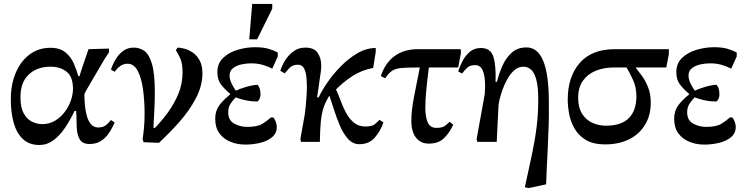

<svg xmlns="http://www.w3.org/2000/svg" viewBox="-20 -721 3792 976"><path d="M180 16Q128 16 96 -14.5Q64 -45 49.5 -97Q35 -149 35 -215Q35 -293 60.5 -352Q86 -411 131 -444.5Q176 -478 236 -478Q285 -478 313 -454.5Q341 -431 355.5 -397.5Q370 -364 378 -334H384Q399 -382 410 -413Q421 -444 430 -471L534 -474V-455L511 -420Q466 -343 437.5 -294.5Q409 -246 409 -243Q409 -217 411.5 -187.5Q414 -158 421.5 -131.5Q429 -105 443 -89Q457 -73 479 -73Q503 -73 517.5 -84Q532 -95 544 -111L563 -98Q558 -88 549 -70Q540 -52 525.5 -33.5Q511 -15 489 -2Q467 11 435 11Q400 11 386 -11.5Q372 -34 370 -73Q369 -91 369 -111.5Q369 -132 367 -157H359Q336 -109 309.5 -70Q283 -31 251 -7.5Q219 16 180 16ZM194 -90Q231 -90 260 -107.5Q289 -125 309.5 -152.5Q330 -180 340.5 -211Q351 -242 351 -269Q351 -331 318.5 -356.5Q286 -382 237 -382Q169 -382 126.5 -342.5Q84 -303 84 -227Q84 -174 101 -144Q118 -114 143.5 -102Q169 -90 194 -90Z M788 5 710 2 705 -14Q709 -39 712 -71.5Q715 -104 715 -142Q715 -208 707 -266.5Q699 -325 680 -361Q661 -397 629 -397Q607 -397 591.5 -385.5Q576 -374 563 -356L544 -367Q553 -395 568.5 -420.5Q584 -446 606.5 -462.5Q629 -479 660 -479Q690 -479 714 -462Q738 -445 752.5 -396Q767 -347 767 -251Q767 -208 764.5 -160Q762 -112 760 -72L767 -70Q800 -104 832.5 -148Q865 -192 886.5 -243.5Q908 -295 908 -353Q908 -399 896.5 -424Q885 -449 874 -465L882 -479Q898 -479 919.5 -473Q941 -467 961.5 -452.5Q982 -438 995.5 -412.5Q1009 -387 1009 -348Q1009 -285 976 -222Q943 -159 892 -101.5Q841 -44 788 5Z M1227 14Q1187 14 1152 0Q1117 -14 1095.5 -43Q1074 -72 1074 -117Q1074 -157 1094 -184.5Q1114 -212 1150 -241V-244Q1117 -272 1101 -295Q1085 -318 1085 -355Q1085 -399 1114.5 -427Q1144 -455 1188.5 -468Q1233 -481 1276 -481Q1318 -481 1345 -473Q1372 -465 1392 -454V-434L1364 -372Q1343 -383 1316.5 -391Q1290 -399 1255 -399Q1232 -399 1207 -393.5Q1182 -388 1164.5 -374.5Q1147 -361 1147 -337Q1147 -318 1157 -297Q1167 -276 1179 -260Q1197 -269 1228.5 -278.5Q1260 -288 1287 -290Q1292 -290 1298 -276.5Q1304 -263 1304 -241Q1304 -227 1298 -216Q1292 -205 1287 -205Q1258 -205 1231.5 -210.5Q1205 -216 1178 -226Q1165 -213 1152.5 -194.5Q1140 -176 1140 -150Q1140 -110 1170 -93Q1200 -76 1237 -76Q1288 -76 1313.5 -91.5Q1339 -107 1357 -124H1370Q1387 -100 1387 -75Q1387 -44 1363.5 -24Q1340 -4 1303 5Q1266 14 1227 14ZM1287 -521H1247L1262 -701H1364V-677Z M1606 0H1510L1507 -15L1529 -138Q1531 -151 1533.5 -176Q1536 -201 1538 -228.5Q1540 -256 1540 -278V-279Q1540 -298 1538 -324.5Q1536 -351 1526.5 -371.5Q1517 -392 1495 -392Q1467 -392 1451.5 -375.5Q1436 -359 1427 -348L1405 -361Q1413 -388 1430 -415Q1447 -442 1472.5 -460.5Q1498 -479 1532 -479Q1577 -479 1595 -452Q1613 -425 1613 -387Q1613 -373 1610.5 -355Q1608 -337 1603.5 -306.5Q1599 -276 1592 -226H1600Q1615 -259 1644.5 -302Q1674 -345 1713.5 -385Q1753 -425 1798 -451Q1843 -477 1890 -477V-457L1877 -376Q1816 -364 1769.5 -333Q1723 -302 1688 -266Q1699 -244 1710.5 -212Q1722 -180 1738 -149.5Q1754 -119 1778 -98.5Q1802 -78 1837 -78Q1870 -78 1883 -88Q1896 -98 1909 -112L1929 -99Q1915 -56 1885.5 -22Q1856 12 1807 12Q1773 12 1749 -15Q1725 -42 1708 -82Q1691 -122 1678 -163Q1665 -204 1655 -233H1653Q1632 -198 1623 -168Q1614 -138 1610.5 -99.5Q1607 -61 1606 0Z M2160 9Q2118 9 2094.5 -21.5Q2071 -52 2071 -107Q2071 -159 2084.5 -228.5Q2098 -298 2114 -378H2106Q2052 -378 2021.5 -375.5Q1991 -373 1973 -361Q1955 -349 1938 -323L1916 -334Q1937 -400 1985 -435.5Q2033 -471 2104 -471H2322L2323 -450L2309 -378H2160Q2152 -316 2147 -264Q2142 -212 2142 -174Q2142 -128 2154 -99.5Q2166 -71 2198 -71Q2228 -71 2241.5 -81Q2255 -91 2266 -102L2284 -87Q2267 -49 2238.5 -20Q2210 9 2160 9Z M2756 216 2668 235 2648 231Q2668 139 2683.5 66.5Q2699 -6 2707.5 -73Q2716 -140 2716 -215Q2716 -281 2706 -317Q2696 -353 2679 -367.5Q2662 -382 2641 -382Q2615 -382 2594.5 -364Q2574 -346 2559 -319Q2544 -292 2534 -263.5Q2524 -235 2519 -213Q2514 -191 2514 -183L2505 0H2406L2403 -15L2444 -242Q2444 -246 2445 -259Q2446 -272 2446 -282Q2446 -335 2434 -362.5Q2422 -390 2396 -390Q2368 -390 2353.5 -375.5Q2339 -361 2329 -347L2309 -358Q2317 -384 2331.5 -411.5Q2346 -439 2368.5 -458Q2391 -477 2425 -477Q2474 -477 2488 -432.5Q2502 -388 2499 -305H2506Q2516 -345 2533.5 -385.5Q2551 -426 2581 -453Q2611 -480 2656 -480Q2713 -480 2741.5 -411.5Q2770 -343 2770 -199Q2771 -137 2769 -81.5Q2767 -26 2764 42Q2762 79 2760 121.5Q2758 164 2756 216Z M3057 13Q2995 13 2957.5 -10Q2920 -33 2900 -68.5Q2880 -104 2873 -143Q2866 -182 2866 -215Q2866 -331 2927 -401Q2988 -471 3105 -471H3380V-446L3367 -378H3213V-375Q3226 -359 3243.5 -335Q3261 -311 3274.5 -277Q3288 -243 3288 -200Q3288 -133 3258 -85Q3228 -37 3176 -12Q3124 13 3057 13ZM3165 -378H3099Q3050 -378 3009 -361.5Q2968 -345 2943.5 -311Q2919 -277 2919 -224Q2919 -175 2938.5 -143.5Q2958 -112 2990.5 -97Q3023 -82 3060 -82Q3138 -82 3176.5 -120.5Q3215 -159 3215 -232Q3215 -278 3198 -314.5Q3181 -351 3165 -378Z M3560 14Q3520 14 3485 0Q3450 -14 3428.5 -43Q3407 -72 3407 -117Q3407 -157 3427 -184.5Q3447 -212 3483 -241V-244Q3450 -272 3434 -295Q3418 -318 3418 -355Q3418 -399 3447.5 -427Q3477 -455 3521.5 -468Q3566 -481 3609 -481Q3651 -481 3678 -473Q3705 -465 3725 -454V-434L3697 -372Q3676 -383 3649.5 -391Q3623 -399 3588 -399Q3565 -399 3540 -393.5Q3515 -388 3497.5 -374.5Q3480 -361 3480 -337Q3480 -318 3490 -297Q3500 -276 3512 -260Q3530 -269 3561.5 -278.5Q3593 -288 3620 -290Q3625 -290 3631 -276.5Q3637 -263 3637 -241Q3637 -227 3631 -216Q3625 -205 3620 -205Q3591 -205 3564.5 -210.5Q3538 -216 3511 -226Q3498 -213 3485.5 -194.5Q3473 -176 3473 -150Q3473 -110 3503 -93Q3533 -76 3570 -76Q3621 -76 3646.5 -91.5Q3672 -107 3690 -124H3703Q3720 -100 3720 -75Q3720 -44 3696.5 -24Q3673 -4 3636 5Q3599 14 3560 14Z"/></svg>

Font: STIX Two Text Medium
Style: Regular
Weight: 500
Designer: Ross Mills, John Hudson & Paul Hanslow, Tiro Typeworks Ltd; with prior portions MicroPress Inc., and Coen Hoffman.
Foundry: Tiro Typeworks Ltd
Version: Version 2.13 b171